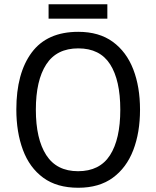

<svg xmlns="http://www.w3.org/2000/svg" viewBox="-20 -875 736 905"><path d="M640 -358Q640 -250 608 -167Q576 -84 511.5 -37Q447 10 349 10Q248 10 183.5 -37.5Q119 -85 88 -168.5Q57 -252 57 -359Q57 -530 129.5 -627.5Q202 -725 349 -725Q447 -725 511.5 -678Q576 -631 608 -548.5Q640 -466 640 -358ZM149 -358Q149 -220 198 -144Q247 -68 348 -68Q450 -68 498.5 -143.5Q547 -219 547 -358Q547 -497 499 -572Q451 -647 349 -647Q247 -647 198 -571.5Q149 -496 149 -358ZM486 -855V-787H209V-855Z"/></svg>

Font: Noto Sans Tamil SemiCondensed
Style: Regular
Weight: 400
Width: 4
Designer: Jelle Bosma - Monotype Design Team
Foundry: Monotype Imaging Inc.
Version: Version 2.004; ttfautohint (v1.8.4.7-5d5b)